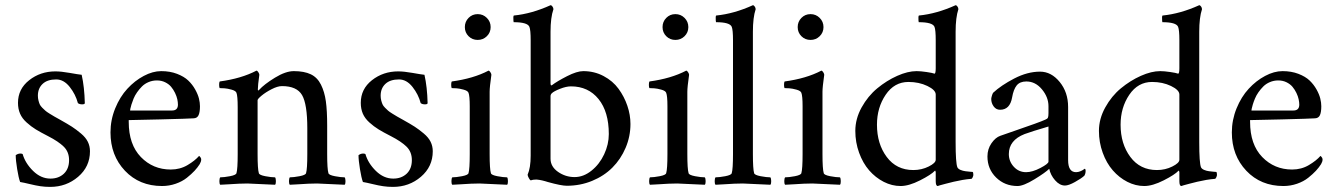

<svg xmlns="http://www.w3.org/2000/svg" viewBox="-20 -714 5189 745"><path d="M41 -111.8Q49.3 -118.2 59.1 -118.2Q64.9 -118.2 67.9 -116.2Q78.1 -80.6 108.4 -50.8Q138.7 -21 175.8 -21Q207.5 -21 227.8 -40Q248 -59.1 248 -92.8Q248 -124.5 227.5 -144.8Q207 -165 167 -185.5Q137.2 -200.7 118.9 -211.9Q100.6 -223.1 83.3 -238.8Q65.9 -254.4 57.9 -272.9Q49.8 -291.5 49.8 -314.9Q49.8 -368.7 93.3 -402.8Q136.7 -437 194.8 -437Q217.3 -437 250 -431.2Q282.7 -425.3 296.9 -423.8Q307.6 -376.5 309.1 -314Q309.1 -309.1 298.8 -309.1Q288.1 -309.1 282.2 -314Q273.4 -347.7 250.5 -376.7Q227.5 -405.8 198.2 -405.8Q163.6 -405.8 145.3 -388.4Q127 -371.1 127 -342.8Q127 -333 129.2 -324.5Q131.3 -315.9 134 -309.6Q136.7 -303.2 143.8 -296.1Q150.9 -289.1 155.8 -284.7Q160.6 -280.3 172.6 -272.9Q184.6 -265.6 191.2 -261.7Q197.8 -257.8 213.9 -249Q242.7 -232.9 259.3 -222.2Q275.9 -211.4 294.2 -196Q312.5 -180.7 320.8 -163.8Q329.1 -147 329.1 -127Q329.1 -67.4 283.2 -28.1Q237.3 11.2 174.8 11.2Q154.3 11.2 136.5 8.5Q118.7 5.9 95.5 0.2Q72.3 -5.4 58.1 -7.8Q52.2 -23.4 46.6 -57.9Q41 -92.3 41 -111.8Z M408.7 -200.2Q408.7 -248.5 427 -293.5Q445.3 -338.4 474.1 -369.6Q502.9 -400.9 537.8 -419.4Q572.8 -438 605.5 -438Q639.6 -438 667 -427.5Q694.3 -417 710.4 -401.6Q726.6 -386.2 737.3 -366.9Q748 -347.7 752 -331.5Q755.9 -315.4 755.9 -301.8Q755.9 -278.8 750.5 -267.1Q745.1 -255.4 731.4 -254.9Q711.4 -253.4 602.1 -250.7Q492.7 -248 479.5 -248V-241.2Q479.5 -153.3 526.6 -104.7Q573.7 -56.2 642.6 -56.2Q678.7 -56.2 707.8 -73.5Q736.8 -90.8 752.4 -108.9Q752.9 -108.9 754.9 -107.2Q756.8 -105.5 758.8 -102.1Q760.7 -98.6 760.7 -95.2Q760.7 -86.9 754.9 -77.1Q747.1 -64.5 735.1 -51.5Q723.1 -38.6 705.1 -24.2Q687 -9.8 661.6 -1Q636.2 7.8 608.9 7.8Q521 7.8 464.8 -51.5Q408.7 -110.8 408.7 -200.2ZM484.9 -285.2H647.5Q670.4 -285.2 670.4 -308.1Q670.4 -317.4 668 -328.9Q665.5 -340.3 659.2 -353.5Q652.8 -366.7 644 -377.2Q635.3 -387.7 620.8 -394.8Q606.4 -401.9 588.9 -401.9Q571.8 -401.9 556.6 -395.5Q541.5 -389.2 531 -378.7Q520.5 -368.2 512 -356Q503.4 -343.8 498.3 -331.3Q493.2 -318.8 490 -308.3Q486.8 -297.9 485.6 -291.5Q484.4 -285.2 484.9 -285.2Z M832.5 -372.1Q830.6 -374 830.3 -384Q830.1 -394 832.5 -397.9Q916.5 -409.2 975.1 -439.9Q978.5 -439.9 982.4 -433.8Q986.3 -427.7 986.3 -423.8Q980.5 -382.8 980.5 -367.2Q980.5 -362.8 982.4 -362.8Q982.9 -362.8 985.4 -365.2Q1005.4 -387.2 1046.9 -412.6Q1088.4 -438 1120.1 -438Q1160.2 -438 1185.8 -425.8Q1211.4 -413.6 1225.3 -385.7Q1239.3 -357.9 1244.4 -321Q1249.5 -284.2 1249.5 -226.1V-116.2Q1249.5 -58.1 1254.4 -42Q1256.3 -34.7 1279.5 -30.3Q1302.7 -25.9 1317.4 -25.9Q1320.3 -22 1320.6 -11.5Q1320.8 -1 1317.4 2.9Q1214.8 -2 1210.4 -2Q1192.9 -2 1176.8 -1.2Q1160.6 -0.5 1139.6 1Q1118.7 2.4 1104.5 2.9Q1101.1 -1 1101.3 -11.5Q1101.6 -22 1104.5 -25.9Q1119.1 -25.9 1142.3 -30.3Q1165.5 -34.7 1167.5 -42Q1172.4 -58.1 1172.4 -116.2V-215.8Q1172.4 -310.1 1152.1 -345Q1131.8 -379.9 1074.2 -379.9Q1057.1 -379.9 1033.9 -367.9Q1010.7 -356 995.1 -343Q979.5 -330.1 979.5 -325.2V-116.2Q979.5 -58.1 984.4 -42Q986.3 -34.7 1009.5 -30.3Q1032.7 -25.9 1047.4 -25.9Q1050.3 -22 1050.5 -11.5Q1050.8 -1 1047.4 2.9Q944.8 -2 940.4 -2Q922.9 -2 906.7 -1.2Q890.6 -0.5 869.6 1Q848.6 2.4 834.5 2.9Q831.1 -1 831.3 -11.5Q831.5 -22 834.5 -25.9Q849.1 -25.9 872.3 -30.3Q895.5 -34.7 897.5 -42Q902.3 -58.1 902.3 -116.2V-297.9Q902.3 -341.8 897.5 -354Q894.5 -361.8 878.4 -366.2Q862.3 -370.6 851.6 -371.3Q840.8 -372.1 832.5 -372.1Z M1371.1 -111.8Q1379.4 -118.2 1389.2 -118.2Q1395 -118.2 1397.9 -116.2Q1408.2 -80.6 1438.5 -50.8Q1468.8 -21 1505.9 -21Q1537.6 -21 1557.9 -40Q1578.1 -59.1 1578.1 -92.8Q1578.1 -124.5 1557.6 -144.8Q1537.1 -165 1497.1 -185.5Q1467.3 -200.7 1449 -211.9Q1430.7 -223.1 1413.3 -238.8Q1396 -254.4 1387.9 -272.9Q1379.9 -291.5 1379.9 -314.9Q1379.9 -368.7 1423.3 -402.8Q1466.8 -437 1524.9 -437Q1547.4 -437 1580.1 -431.2Q1612.8 -425.3 1627 -423.8Q1637.7 -376.5 1639.2 -314Q1639.2 -309.1 1628.9 -309.1Q1618.2 -309.1 1612.3 -314Q1603.5 -347.7 1580.6 -376.7Q1557.6 -405.8 1528.3 -405.8Q1493.7 -405.8 1475.3 -388.4Q1457 -371.1 1457 -342.8Q1457 -333 1459.2 -324.5Q1461.4 -315.9 1464.1 -309.6Q1466.8 -303.2 1473.9 -296.1Q1481 -289.1 1485.8 -284.7Q1490.7 -280.3 1502.7 -272.9Q1514.6 -265.6 1521.2 -261.7Q1527.8 -257.8 1543.9 -249Q1572.8 -232.9 1589.4 -222.2Q1606 -211.4 1624.3 -196Q1642.6 -180.7 1650.9 -163.8Q1659.2 -147 1659.2 -127Q1659.2 -67.4 1613.3 -28.1Q1567.4 11.2 1504.9 11.2Q1484.4 11.2 1466.6 8.5Q1448.7 5.9 1425.5 0.2Q1402.3 -5.4 1388.2 -7.8Q1382.3 -23.4 1376.7 -57.9Q1371.1 -92.3 1371.1 -111.8Z M1732.9 -372.1Q1731 -374 1730.7 -384Q1730.5 -394 1732.9 -397.9Q1816.9 -409.2 1875.5 -439.9Q1878.9 -439.9 1882.8 -433.8Q1886.7 -427.7 1886.7 -423.8Q1879.9 -376 1879.9 -357.9V-116.2Q1879.9 -58.1 1884.8 -42Q1886.7 -34.7 1909.9 -30.3Q1933.1 -25.9 1947.8 -25.9Q1950.7 -22 1950.9 -11.5Q1951.2 -1 1947.8 2.9Q1845.2 -2 1840.8 -2Q1823.2 -2 1807.1 -1.2Q1791 -0.5 1770 1Q1749 2.4 1734.9 2.9Q1731.4 -1 1731.7 -11.5Q1731.9 -22 1734.9 -25.9Q1749.5 -25.9 1772.7 -30.3Q1795.9 -34.7 1797.9 -42Q1802.7 -58.1 1802.7 -116.2V-301.8Q1802.7 -341.8 1797.9 -354Q1794.9 -361.8 1778.8 -366.2Q1762.7 -370.6 1752 -371.3Q1741.2 -372.1 1732.9 -372.1ZM1798.1 -573.5Q1783.7 -587.9 1783.7 -608.9Q1783.7 -629.9 1798.1 -644.5Q1812.5 -659.2 1833.5 -659.2Q1854.5 -659.2 1869.1 -644.5Q1883.8 -629.9 1883.8 -608.9Q1883.8 -587.9 1869.1 -573.5Q1854.5 -559.1 1833.5 -559.1Q1812.5 -559.1 1798.1 -573.5Z M1973.1 -627.9Q1972.7 -627.9 1972.2 -634.3Q1971.7 -640.6 1971.9 -647Q1972.2 -653.3 1974.1 -653.8Q2043 -660.6 2116.2 -693.8Q2120.1 -693.8 2123.8 -688.5Q2127.4 -683.1 2127.4 -678.2Q2116.2 -646 2116.2 -590.8V-394Q2116.2 -391.1 2116.2 -389.6Q2116.2 -388.2 2116.9 -385.3Q2117.7 -382.3 2118.7 -382.6Q2119.6 -382.8 2122.1 -383.8Q2142.1 -398.9 2180.4 -418.5Q2218.8 -438 2243.2 -438Q2286.1 -438 2322 -418.9Q2357.9 -399.9 2380.1 -369.4Q2402.3 -338.9 2414.3 -303.5Q2426.3 -268.1 2426.3 -232.9Q2426.3 -184.6 2407.5 -140.4Q2388.7 -96.2 2356.2 -63.7Q2323.7 -31.2 2277.6 -12.2Q2231.4 6.8 2179.2 6.8Q2157.7 6.8 2105.5 -7.8Q2102.5 -8.8 2095 -11Q2087.4 -13.2 2083.7 -13.9Q2080.1 -14.6 2073.5 -15.9Q2066.9 -17.1 2062.3 -17.3Q2057.6 -17.6 2051.5 -16.8Q2045.4 -16.1 2040 -14.2Q2036.6 -14.2 2032 -22.9Q2027.3 -31.7 2027.3 -36.1Q2039.1 -63 2039.1 -109.9V-558.1Q2039.1 -597.7 2034.2 -609.9Q2026.9 -627.9 1973.1 -627.9ZM2116.2 -98.1Q2116.2 -67.4 2145.3 -47.1Q2174.3 -26.9 2209.5 -26.9Q2244.1 -26.9 2275.1 -51.8Q2306.2 -76.7 2324.2 -115.2Q2342.3 -153.8 2342.3 -193.8Q2342.3 -280.3 2302.5 -329.6Q2262.7 -378.9 2195.3 -378.9Q2177.2 -378.9 2153.1 -369.4Q2128.9 -359.9 2121.1 -352.1Q2116.2 -347.2 2116.2 -340.8Z M2500 -372.1Q2498 -374 2497.8 -384Q2497.6 -394 2500 -397.9Q2584 -409.2 2642.6 -439.9Q2646 -439.9 2649.9 -433.8Q2653.8 -427.7 2653.8 -423.8Q2647 -376 2647 -357.9V-116.2Q2647 -58.1 2651.9 -42Q2653.8 -34.7 2677 -30.3Q2700.2 -25.9 2714.8 -25.9Q2717.8 -22 2718 -11.5Q2718.3 -1 2714.8 2.9Q2612.3 -2 2607.9 -2Q2590.3 -2 2574.2 -1.2Q2558.1 -0.5 2537.1 1Q2516.1 2.4 2502 2.9Q2498.5 -1 2498.8 -11.5Q2499 -22 2502 -25.9Q2516.6 -25.9 2539.8 -30.3Q2563 -34.7 2564.9 -42Q2569.8 -58.1 2569.8 -116.2V-301.8Q2569.8 -341.8 2564.9 -354Q2562 -361.8 2545.9 -366.2Q2529.8 -370.6 2519 -371.3Q2508.3 -372.1 2500 -372.1ZM2565.2 -573.5Q2550.8 -587.9 2550.8 -608.9Q2550.8 -629.9 2565.2 -644.5Q2579.6 -659.2 2600.6 -659.2Q2621.6 -659.2 2636.2 -644.5Q2650.9 -629.9 2650.9 -608.9Q2650.9 -587.9 2636.2 -573.5Q2621.6 -559.1 2600.6 -559.1Q2579.6 -559.1 2565.2 -573.5Z M2756.3 2.9Q2752.9 -1 2753.2 -11.5Q2753.4 -22 2756.3 -25.9Q2771 -25.9 2794.2 -30.3Q2817.4 -34.7 2819.3 -42Q2824.2 -58.1 2824.2 -116.2V-558.1Q2824.2 -597.7 2819.3 -609.9Q2812 -627.9 2758.3 -627.9Q2757.8 -627.9 2757.3 -634.3Q2756.8 -640.6 2757.1 -647Q2757.3 -653.3 2759.3 -653.8Q2828.1 -660.6 2901.4 -693.8Q2904.8 -693.8 2908.4 -688.7Q2912.1 -683.6 2912.1 -678.2Q2901.4 -646 2901.4 -590.8V-116.2Q2901.4 -58.1 2906.2 -42Q2908.2 -34.7 2931.4 -30.3Q2954.6 -25.9 2969.2 -25.9Q2972.2 -22 2972.4 -11.5Q2972.7 -1 2969.2 2.9Q2866.7 -2 2862.3 -2Q2844.7 -2 2828.6 -1.2Q2812.5 -0.5 2791.5 1Q2770.5 2.4 2756.3 2.9Z M3024.4 -372.1Q3022.5 -374 3022.2 -384Q3022 -394 3024.4 -397.9Q3108.4 -409.2 3167 -439.9Q3170.4 -439.9 3174.3 -433.8Q3178.2 -427.7 3178.2 -423.8Q3171.4 -376 3171.4 -357.9V-116.2Q3171.4 -58.1 3176.3 -42Q3178.2 -34.7 3201.4 -30.3Q3224.6 -25.9 3239.3 -25.9Q3242.2 -22 3242.4 -11.5Q3242.7 -1 3239.3 2.9Q3136.7 -2 3132.3 -2Q3114.7 -2 3098.6 -1.2Q3082.5 -0.5 3061.5 1Q3040.5 2.4 3026.4 2.9Q3022.9 -1 3023.2 -11.5Q3023.4 -22 3026.4 -25.9Q3041 -25.9 3064.2 -30.3Q3087.4 -34.7 3089.4 -42Q3094.2 -58.1 3094.2 -116.2V-301.8Q3094.2 -341.8 3089.4 -354Q3086.4 -361.8 3070.3 -366.2Q3054.2 -370.6 3043.5 -371.3Q3032.7 -372.1 3024.4 -372.1ZM3089.6 -573.5Q3075.2 -587.9 3075.2 -608.9Q3075.2 -629.9 3089.6 -644.5Q3104 -659.2 3125 -659.2Q3146 -659.2 3160.6 -644.5Q3175.3 -629.9 3175.3 -608.9Q3175.3 -587.9 3160.6 -573.5Q3146 -559.1 3125 -559.1Q3104 -559.1 3089.6 -573.5Z M3298.8 -206.1Q3298.8 -252.9 3323.2 -297.1Q3347.7 -341.3 3384 -371.3Q3420.4 -401.4 3461.4 -419.7Q3502.4 -438 3536.6 -438Q3551.8 -438 3575 -434.6Q3598.1 -431.2 3606 -428.2Q3610.8 -428.2 3610.8 -449.2V-558.1Q3610.8 -597.7 3606 -609.9Q3598.6 -627.9 3544.9 -627.9Q3544.4 -627.9 3543.9 -634.3Q3543.5 -640.6 3543.7 -647Q3543.9 -653.3 3545.9 -653.8Q3614.7 -660.6 3688 -693.8Q3691.4 -693.8 3695.1 -688.7Q3698.7 -683.6 3698.7 -678.2Q3688 -646 3688 -590.8V-163.1Q3688 -81.5 3694.8 -64.9Q3697.8 -58.6 3707 -54.7Q3716.3 -50.8 3726.1 -49.6Q3735.8 -48.3 3744.6 -47.6Q3753.4 -46.9 3753.9 -46.9Q3756.8 -45.4 3756.8 -35.2Q3756.8 -32.2 3754.2 -26.1Q3751.5 -20 3748.5 -20Q3733.9 -19 3715.3 -15.9Q3696.8 -12.7 3680.4 -8.8Q3664.1 -4.9 3650.1 -1.2Q3636.2 2.4 3627.4 4.9L3618.7 7.8Q3610.8 7.8 3610.8 -11.2V-45.9Q3609.9 -52.2 3607.9 -51.8Q3593.3 -36.1 3550 -14.2Q3506.8 7.8 3474.6 7.8Q3440.9 7.8 3408.9 -8.5Q3377 -24.9 3352.5 -53Q3328.1 -81.1 3313.5 -121.3Q3298.8 -161.6 3298.8 -206.1ZM3382.8 -230Q3382.8 -155.8 3420.7 -105Q3458.5 -54.2 3523.9 -54.2Q3556.2 -54.2 3583.5 -67.9Q3610.8 -81.5 3610.8 -94.2V-347.2Q3610.8 -364.7 3578.4 -380.4Q3545.9 -396 3504.9 -396Q3450.2 -396 3416.5 -346.2Q3382.8 -296.4 3382.8 -230Z M3811.5 -106.9Q3811.5 -135.7 3827.1 -158.2Q3842.8 -180.7 3861.3 -187Q3877.9 -192.9 3921.6 -208Q3965.3 -223.1 3994.6 -233.6Q4023.9 -244.1 4036.6 -250Q4043.9 -252.9 4046.1 -257.3Q4048.3 -261.7 4048.3 -274.9V-301.8Q4048.3 -336.9 4022.9 -367.4Q3997.6 -397.9 3962.4 -397.9Q3937.5 -397.9 3925 -382.6Q3912.6 -367.2 3907.2 -335.9Q3898.9 -288.1 3860.4 -288.1Q3845.2 -288.1 3835.7 -301Q3826.2 -314 3826.2 -330.1Q3826.2 -333.5 3828.6 -342Q3831.1 -350.6 3833.5 -354Q3864.3 -382.8 3915.5 -409.4Q3966.8 -436 4015.6 -436Q4059.1 -436 4091.8 -396Q4124.5 -356 4124.5 -298.8V-92.8Q4124.5 -45.9 4155.3 -45.9Q4159.7 -45.9 4163.8 -46.9Q4168 -47.9 4171.1 -49.1Q4174.3 -50.3 4177.5 -52Q4180.7 -53.7 4182.6 -54.9Q4184.6 -56.2 4186.3 -57.6Q4188 -59.1 4188.5 -59.1Q4192.4 -59.1 4192.4 -50.8Q4192.4 -40.5 4187.5 -32.2Q4175.8 -21.5 4151.1 -7.8Q4126.5 5.9 4112.3 5.9Q4091.8 5.9 4074 -14.4Q4056.2 -34.7 4051.3 -59.1Q4036.6 -44.4 3993.9 -18.3Q3951.2 7.8 3928.2 7.8Q3878.9 7.8 3845.2 -25.1Q3811.5 -58.1 3811.5 -106.9ZM3894.5 -116.2Q3894.5 -87.9 3913.8 -66.9Q3933.1 -45.9 3961.4 -45.9Q3985.8 -45.9 4017.1 -62.3Q4048.3 -78.6 4048.3 -86.9V-223.1Q3981.9 -203.6 3955.6 -193.8Q3894.5 -169.9 3894.5 -116.2Z M4244.1 -206.1Q4244.1 -252.9 4268.6 -297.1Q4293 -341.3 4329.3 -371.3Q4365.7 -401.4 4406.7 -419.7Q4447.8 -438 4481.9 -438Q4497.1 -438 4520.3 -434.6Q4543.5 -431.2 4551.3 -428.2Q4556.2 -428.2 4556.2 -449.2V-558.1Q4556.2 -597.7 4551.3 -609.9Q4543.9 -627.9 4490.2 -627.9Q4489.7 -627.9 4489.3 -634.3Q4488.8 -640.6 4489 -647Q4489.3 -653.3 4491.2 -653.8Q4560.1 -660.6 4633.3 -693.8Q4636.7 -693.8 4640.4 -688.7Q4644 -683.6 4644 -678.2Q4633.3 -646 4633.3 -590.8V-163.1Q4633.3 -81.5 4640.1 -64.9Q4643.1 -58.6 4652.3 -54.7Q4661.6 -50.8 4671.4 -49.6Q4681.2 -48.3 4689.9 -47.6Q4698.7 -46.9 4699.2 -46.9Q4702.1 -45.4 4702.1 -35.2Q4702.1 -32.2 4699.5 -26.1Q4696.8 -20 4693.8 -20Q4679.2 -19 4660.6 -15.9Q4642.1 -12.7 4625.7 -8.8Q4609.4 -4.9 4595.5 -1.2Q4581.5 2.4 4572.8 4.9L4564 7.8Q4556.2 7.8 4556.2 -11.2V-45.9Q4555.2 -52.2 4553.2 -51.8Q4538.6 -36.1 4495.4 -14.2Q4452.1 7.8 4419.9 7.8Q4386.2 7.8 4354.2 -8.5Q4322.3 -24.9 4297.9 -53Q4273.4 -81.1 4258.8 -121.3Q4244.1 -161.6 4244.1 -206.1ZM4328.1 -230Q4328.1 -155.8 4366 -105Q4403.8 -54.2 4469.2 -54.2Q4501.5 -54.2 4528.8 -67.9Q4556.2 -81.5 4556.2 -94.2V-347.2Q4556.2 -364.7 4523.7 -380.4Q4491.2 -396 4450.2 -396Q4395.5 -396 4361.8 -346.2Q4328.1 -296.4 4328.1 -230Z M4759.8 -200.2Q4759.8 -248.5 4778.1 -293.5Q4796.4 -338.4 4825.2 -369.6Q4854 -400.9 4888.9 -419.4Q4923.8 -438 4956.5 -438Q4990.7 -438 5018.1 -427.5Q5045.4 -417 5061.5 -401.6Q5077.6 -386.2 5088.4 -366.9Q5099.1 -347.7 5103 -331.5Q5106.9 -315.4 5106.9 -301.8Q5106.9 -278.8 5101.6 -267.1Q5096.2 -255.4 5082.5 -254.9Q5062.5 -253.4 4953.1 -250.7Q4843.8 -248 4830.6 -248V-241.2Q4830.6 -153.3 4877.7 -104.7Q4924.8 -56.2 4993.7 -56.2Q5029.8 -56.2 5058.8 -73.5Q5087.9 -90.8 5103.5 -108.9Q5104 -108.9 5106 -107.2Q5107.9 -105.5 5109.9 -102.1Q5111.8 -98.6 5111.8 -95.2Q5111.8 -86.9 5106 -77.1Q5098.1 -64.5 5086.2 -51.5Q5074.2 -38.6 5056.2 -24.2Q5038.1 -9.8 5012.7 -1Q4987.3 7.8 4960 7.8Q4872.1 7.8 4815.9 -51.5Q4759.8 -110.8 4759.8 -200.2ZM4835.9 -285.2H4998.5Q5021.5 -285.2 5021.5 -308.1Q5021.5 -317.4 5019 -328.9Q5016.6 -340.3 5010.3 -353.5Q5003.9 -366.7 4995.1 -377.2Q4986.3 -387.7 4971.9 -394.8Q4957.5 -401.9 4939.9 -401.9Q4922.9 -401.9 4907.7 -395.5Q4892.6 -389.2 4882.1 -378.7Q4871.6 -368.2 4863 -356Q4854.5 -343.8 4849.4 -331.3Q4844.2 -318.8 4841.1 -308.3Q4837.9 -297.9 4836.7 -291.5Q4835.4 -285.2 4835.9 -285.2Z"/></svg>

Font: Crimson
Style: Roman
Weight: 400
Version: Version 0.8